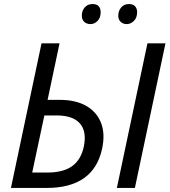

<svg xmlns="http://www.w3.org/2000/svg" viewBox="-20 -928 837 948"><path d="M34 0 185 -714H274L215 -435H274Q354 -435 406 -405Q458 -375 479 -321Q500 -267 484 -193Q442 0 210 0ZM557 0 708 -714H797L646 0ZM139 -76H213Q292 -76 336 -107.5Q380 -139 394 -205Q409 -279 374.5 -318.5Q340 -358 260 -358H199ZM606 -809Q588 -809 576 -820Q564 -831 564 -851Q564 -874 578 -891Q592 -908 617 -908Q637 -908 647 -897Q657 -886 657 -868Q657 -840 641 -824.5Q625 -809 606 -809ZM427 -809Q408 -809 396 -820Q384 -831 384 -851Q384 -874 398 -891Q412 -908 437 -908Q458 -908 467.5 -897Q477 -886 477 -868Q477 -840 461.5 -824.5Q446 -809 427 -809Z"/></svg>

Font: Noto Sans
Style: Italic
Weight: 400
Italic angle: -12°
Designer: Monotype Design Team
Foundry: Monotype Imaging Inc.
Version: Version 2.013; ttfautohint (v1.8.4.7-5d5b)